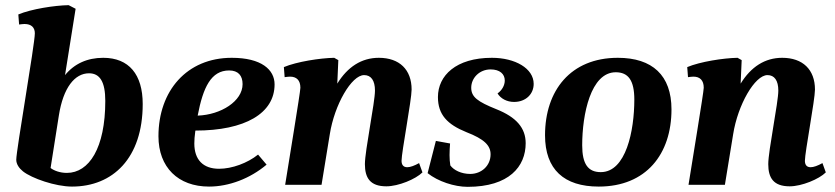

<svg xmlns="http://www.w3.org/2000/svg" viewBox="-20 -716 3236 744"><path d="M259 7C417 7 533 -103 533 -313C533 -427 480 -492 380 -492C318 -492 268 -469 232 -425L273 -682L246 -696C191 -695 101 -681 51 -660L54 -621C62 -622 69 -623 75 -623C102 -623 115 -609 115 -587C115 -545 43 -134 43 -97C43 -80 54 -64 69 -52C103 -25 195 7 259 7ZM239 -46C212 -46 189 -55 176 -65L208 -268C225 -377 270 -432 325 -432C367 -432 388 -399 388 -325C388 -142 325 -46 239 -46Z M790 7C867 7 949 -24 1013 -78L980 -117C939 -84 879 -62 829 -62C767 -62 733 -97 733 -160C733 -173 734 -188 737 -210C930 -210 1044 -277 1044 -389C1044 -446 993 -492 878 -492C704 -492 594 -364 594 -188C594 -68 670 7 790 7ZM746 -268C767 -378 798 -443 868 -443C903 -443 920 -423 920 -390C920 -324 836 -271 746 -268Z M1477 6C1524 6 1591 -22 1617 -48L1604 -84C1586 -74 1570 -68 1558 -68C1541 -68 1536 -80 1536 -93C1536 -126 1575 -329 1575 -369C1575 -446 1528 -492 1448 -492C1381 -492 1327 -457 1287 -392L1291 -483L1275 -492C1220 -491 1130 -477 1080 -456L1083 -417C1091 -418 1098 -419 1104 -419C1129 -419 1144 -405 1144 -376C1144 -359 1097 -77 1085 0H1226L1258 -196C1276 -310 1342 -425 1391 -425C1418 -425 1433 -404 1433 -365C1433 -319 1394 -132 1394 -80C1394 -27 1414 6 1477 6Z M1792 8C1953 8 2017 -71 2017 -161C2017 -220 1981 -262 1903 -293C1831 -322 1806 -340 1806 -376C1806 -414 1838 -447 1881 -447C1917 -447 1936 -429 1936 -404C1936 -385 1925 -366 1908 -354C1920 -334 1944 -321 1972 -321C2017 -321 2048 -351 2048 -391C2048 -451 1976 -492 1886 -492C1747 -492 1677 -423 1677 -340C1677 -272 1713 -234 1787 -204C1857 -177 1881 -152 1881 -118C1881 -74 1846 -42 1802 -42C1767 -42 1738 -57 1725 -75C1723 -87 1722 -101 1722 -115C1722 -131 1723 -148 1724 -160L1669 -170L1637 -45C1677 -13 1741 8 1792 8Z M2300 7C2484 7 2582 -119 2582 -292C2582 -424 2508 -492 2374 -492C2191 -492 2092 -365 2092 -192C2092 -59 2166 7 2300 7ZM2308 -49C2259 -49 2236 -80 2236 -153C2236 -273 2269 -436 2366 -436C2415 -436 2438 -404 2438 -330C2438 -210 2406 -49 2308 -49Z M3040 6C3087 6 3154 -22 3180 -48L3167 -84C3149 -74 3133 -68 3121 -68C3104 -68 3099 -80 3099 -93C3099 -126 3138 -329 3138 -369C3138 -446 3091 -492 3011 -492C2944 -492 2890 -457 2850 -392L2854 -483L2838 -492C2783 -491 2693 -477 2643 -456L2646 -417C2654 -418 2661 -419 2667 -419C2692 -419 2707 -405 2707 -376C2707 -359 2660 -77 2648 0H2789L2821 -196C2839 -310 2905 -425 2954 -425C2981 -425 2996 -404 2996 -365C2996 -319 2957 -132 2957 -80C2957 -27 2977 6 3040 6Z"/></svg>

Font: Caladea
Style: Bold Italic
Weight: 700
Italic angle: -9°
Designer: Carolina Giovagnoli and Andres Torresi
Foundry: Carolina Giovagnoli & Andres Torresi
Version: Version 1.001;hotconv 1.0.109;makeotfexe 2.5.65596